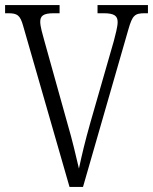

<svg xmlns="http://www.w3.org/2000/svg" viewBox="-20 -734 601 754"><path d="M71 -632 253 0H306L484 -618C500 -674 509 -682 549 -682H561V-714H363V-682H387C430 -682 442 -671 442 -647C442 -628 432 -593 427 -573L335 -253C313 -175 302 -128 290 -72C277 -126 266 -177 244 -252L153 -578C148 -596 138 -630 138 -648C138 -671 149 -682 191 -682H214V-714H0V-682H11C48 -682 59 -675 71 -632Z"/></svg>

Font: Noto Serif Devanagari Condensed Light
Style: Regular
Weight: 300
Width: 3
Designer: Universal Thirst, Indian Type Foundry and the Monotype Design Team
Foundry: Monotype Imaging Inc.
Version: Version 2.004